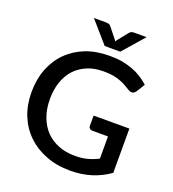

<svg xmlns="http://www.w3.org/2000/svg" viewBox="-161 -1033 1049 1163"><g transform="rotate(20 364.0 -452.0)"><path d="M444.3 -354.5H674.8V-69.3Q567.4 7.8 424.8 7.8Q335.9 7.8 267.1 -19.5Q196.8 -46.4 146 -95.7Q95.7 -144.5 68.8 -211.4Q42 -278.3 42 -359.9Q42 -442.4 67.9 -509.3Q94.7 -578.1 142.6 -626Q191.4 -674.8 259.3 -701.7Q327.1 -728 413.6 -728Q458.5 -728 494.6 -721.7Q527.3 -715.8 563.5 -702.6Q595.2 -690.9 622.6 -673.3Q652.3 -653.8 671.9 -635.7L638.7 -582Q630.4 -569.3 618.2 -566.4Q605 -563.5 590.8 -572.3Q585.4 -575.2 575.2 -581.5Q564.9 -587.9 560.5 -590.3Q540 -602.1 522.9 -608.4Q498.5 -617.7 474.6 -622.1Q448.2 -627 409.7 -627Q351.6 -627 307.1 -608.4Q259.8 -588.4 228.5 -555.2Q195.8 -519.5 178.7 -470.7Q161.1 -420.9 161.1 -359.9Q161.1 -294.4 179.7 -245.1Q198.7 -193.8 231.9 -159.2Q265.6 -124 314.5 -105Q361.3 -86.4 421.9 -86.4Q465.3 -86.4 501.5 -96.2Q538.6 -106.4 569.3 -122.6V-265.6H469.2Q457.5 -265.6 451.2 -272Q444.3 -277.8 444.3 -288.1ZM505.4 -910.6H583.5L463.4 -773.4H363.3L243.7 -910.6H321.3Q329.6 -910.6 337.9 -908.7Q348.1 -906.2 354.5 -897L407.2 -831.1Q411.1 -825.2 413.6 -820.8Q416 -825.2 419.9 -831.1L472.2 -896.5Q480 -906.7 488.8 -908.7Q497.1 -910.6 505.4 -910.6Z"/></g></svg>

Font: Lato-SemiBold
Style: Regular
Weight: 500
Designer: Lukasz Dziedzic with Adam Twardoch and Botio Nikoltchev
Foundry: tyPoland Lukasz Dziedzic
Version: ""